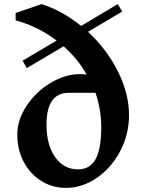

<svg xmlns="http://www.w3.org/2000/svg" viewBox="-20 -903 711 933"><path d="M607 -343Q607 -251 564.5 -169.5Q522 -88 451 -39Q380 10 300 10Q234 10 180 -24Q126 -58 95 -117Q64 -176 64 -249Q64 -320 109 -388.5Q154 -457 225.5 -500Q297 -543 371 -543Q379 -543 401 -541Q358 -617 289 -678L110 -572L90 -608L255 -706Q164 -775 56 -804V-840L182 -883Q283 -851 374 -777L552 -883L574 -847L407 -748H408Q499 -664 553 -556Q607 -448 607 -343ZM472 -286Q472 -370 444 -452H314Q206 -452 206 -297Q206 -199 248 -139.5Q290 -80 359 -80Q417 -80 444.5 -129.5Q472 -179 472 -286Z"/></svg>

Font: Inknut Antiqua Medium
Style: Regular
Weight: 500
Designer: Claus Eggers Sørensen
Foundry: Claus Eggers Sørensen
Version: Version 1.003; ttfautohint (v1.8.2) -l 8 -r 50 -G 200 -x 14 